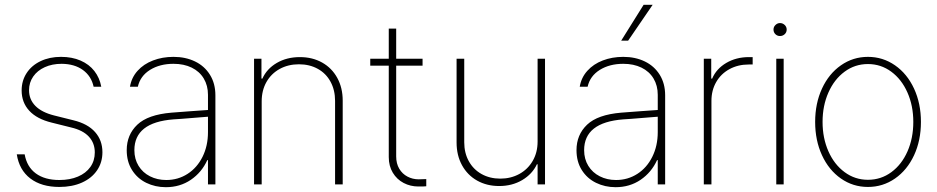

<svg xmlns="http://www.w3.org/2000/svg" viewBox="-20 -778 3954 810"><path d="M240.2 -508.8Q200.2 -508.8 168.9 -494.6Q137.7 -480.5 120.1 -455.1Q102.5 -429.7 102.5 -397.5Q102.5 -358.4 129.2 -331.3Q155.8 -304.2 208 -291L290 -270.5Q350.1 -255.9 381.1 -220.9Q412.1 -186 412.1 -135.7Q412.1 -92.8 389.6 -59.6Q367.2 -26.4 325.9 -7.8Q284.7 10.7 230.5 10.7Q154.8 10.7 107.9 -25.1Q61 -61 50.8 -127H84Q93.3 -74.2 131.1 -46.4Q168.9 -18.6 230.5 -18.6Q274.9 -18.6 308.8 -33Q342.8 -47.4 361.3 -73.7Q379.9 -100.1 379.9 -134.8Q379.9 -174.3 355 -201.4Q330.1 -228.5 280.3 -240.2L198.2 -260.7Q135.7 -275.9 103.5 -310.8Q71.3 -345.7 71.3 -396.5Q71.3 -437.5 92.3 -469.7Q113.3 -502 151.1 -520Q189 -538.1 237.3 -538.1Q283.7 -538.1 319.8 -522.5Q356 -506.8 378.2 -478.3Q400.4 -449.7 407.2 -412.1H375Q365.2 -457 329.8 -482.7Q294.4 -508.3 240.2 -508.8Z M703.1 -302.7Q739.7 -305.7 783.4 -308.8Q827.1 -312 857.4 -314V-377.9Q857.4 -417 839.6 -446.8Q821.8 -476.6 788.8 -492.7Q755.9 -508.8 711.9 -508.8Q654.3 -508.8 613 -483.2Q571.8 -457.5 561.5 -412.1H528.3Q534.7 -450.7 560.3 -479.2Q585.9 -507.8 625.5 -522.9Q665 -538.1 711.9 -538.1Q762.7 -538.1 802.7 -518.8Q842.8 -499.5 865.7 -462.6Q888.7 -425.8 888.7 -376V0H857.4V-102.5H854.5Q831.1 -50.8 785.2 -19.5Q739.3 11.7 679.7 11.7Q634.8 11.7 596.9 -6.8Q559.1 -25.4 536.9 -60.8Q514.6 -96.2 514.6 -144.5Q514.6 -209.5 559.3 -252Q604 -294.4 703.1 -302.7ZM681.6 -18.6Q731 -18.6 771.2 -44.4Q811.5 -70.3 834.5 -116.5Q857.4 -162.6 857.4 -220.7V-285.6L814.5 -282.2Q727.1 -274.9 711.9 -274.4Q546.9 -261.7 546.9 -144.5Q546.9 -106.9 564.5 -78.4Q582 -49.8 612.8 -34.2Q643.6 -18.6 681.6 -18.6Z M1084 0H1051.8V-530.3H1083V-446.3H1086.9Q1105.5 -487.8 1147.7 -512.5Q1189.9 -537.1 1245.1 -537.1Q1297.9 -537.1 1338.9 -514.2Q1379.9 -491.2 1402.8 -449.5Q1425.8 -407.7 1425.8 -353.5V0H1393.6V-352.5Q1393.6 -397.9 1374.5 -433.1Q1355.5 -468.3 1320.8 -487.5Q1286.1 -506.8 1241.2 -506.8Q1195.8 -506.8 1159.9 -487.1Q1124 -467.3 1104 -431.9Q1084 -396.5 1084 -350.6Z M1762.7 -501H1651.4V-118.2Q1651.4 -87.9 1664.3 -66.2Q1677.2 -44.4 1699 -33Q1720.7 -21.5 1746.1 -21.5L1778.3 -22.5V7.8Q1771.5 8.8 1745.1 8.8Q1711.4 8.8 1682.9 -6.1Q1654.3 -21 1637.2 -49.3Q1620.1 -77.6 1620.1 -115.2V-501H1542V-530.3H1620.1V-657.2H1651.4V-530.3H1762.7Z M2248 -530.3H2279.3V0H2248V-85H2245.1Q2225.6 -43.5 2183.1 -18.3Q2140.6 6.8 2085.9 6.8Q2033.7 6.8 1992.9 -16.1Q1952.1 -39.1 1929.2 -80.8Q1906.2 -122.6 1906.2 -176.8V-530.3H1938.5V-177.7Q1938.5 -132.8 1957.8 -97.9Q1977.1 -63 2011.7 -43.7Q2046.4 -24.4 2090.8 -24.4Q2134.8 -24.4 2170.7 -43.9Q2206.5 -63.5 2227.3 -99.1Q2248 -134.8 2248 -180.7Z M2600.6 -302.7Q2637.2 -305.7 2680.9 -308.8Q2724.6 -312 2754.9 -314V-377.9Q2754.9 -417 2737.1 -446.8Q2719.2 -476.6 2686.3 -492.7Q2653.3 -508.8 2609.4 -508.8Q2551.8 -508.8 2510.5 -483.2Q2469.2 -457.5 2459 -412.1H2425.8Q2432.1 -450.7 2457.8 -479.2Q2483.4 -507.8 2522.9 -522.9Q2562.5 -538.1 2609.4 -538.1Q2660.2 -538.1 2700.2 -518.8Q2740.2 -499.5 2763.2 -462.6Q2786.1 -425.8 2786.1 -376V0H2754.9V-102.5H2752Q2728.5 -50.8 2682.6 -19.5Q2636.7 11.7 2577.1 11.7Q2532.2 11.7 2494.4 -6.8Q2456.5 -25.4 2434.3 -60.8Q2412.1 -96.2 2412.1 -144.5Q2412.1 -209.5 2456.8 -252Q2501.5 -294.4 2600.6 -302.7ZM2579.1 -18.6Q2628.4 -18.6 2668.7 -44.4Q2709 -70.3 2731.9 -116.5Q2754.9 -162.6 2754.9 -220.7V-285.6L2711.9 -282.2Q2624.5 -274.9 2609.4 -274.4Q2444.3 -261.7 2444.3 -144.5Q2444.3 -106.9 2461.9 -78.4Q2479.5 -49.8 2510.3 -34.2Q2541 -18.6 2579.1 -18.6ZM2695.3 -757.8H2733.4L2629.9 -606.4H2600.6Z M2949.2 -530.3H2980.5V-446.3H2984.4Q3002 -487.8 3043.9 -512.5Q3085.9 -537.1 3139.6 -537.1H3155.3V-505.9H3138.7Q3093.3 -505.9 3057.4 -486.3Q3021.5 -466.8 3001.5 -431.9Q2981.4 -397 2981.4 -352.5V0H2949.2Z M3254.9 -530.3H3286.1V0H3254.9ZM3243.2 -653.3Q3243.2 -664.6 3251.5 -672.6Q3259.8 -680.7 3270.5 -680.7Q3282.2 -680.7 3290.5 -672.6Q3298.8 -664.6 3298.8 -653.3Q3298.8 -641.6 3290.5 -633.8Q3282.2 -626 3270.5 -626Q3259.3 -626 3251.2 -633.8Q3243.2 -641.6 3243.2 -653.3Z M3418.9 -263.7Q3418.9 -341.8 3447.8 -404.3Q3476.6 -466.8 3527.6 -502.4Q3578.6 -538.1 3641.6 -538.1Q3704.6 -538.1 3755.9 -502.4Q3807.1 -466.8 3836.2 -404.1Q3865.2 -341.3 3865.2 -263.7Q3865.2 -185.5 3836.2 -123Q3807.1 -60.5 3755.9 -24.9Q3704.6 10.7 3641.6 10.7Q3578.6 10.7 3527.6 -24.9Q3476.6 -60.5 3447.8 -123Q3418.9 -185.5 3418.9 -263.7ZM3833 -263.7Q3833 -332 3808.3 -387.7Q3783.7 -443.4 3740 -475.6Q3696.3 -507.8 3641.6 -507.8Q3586.9 -507.8 3543.2 -475.6Q3499.5 -443.4 3474.9 -387.7Q3450.2 -332 3450.2 -263.7Q3450.2 -195.3 3474.9 -139.6Q3499.5 -84 3543.2 -51.8Q3586.9 -19.5 3641.6 -19.5Q3696.8 -19.5 3740.5 -51.8Q3784.2 -84 3808.6 -139.6Q3833 -195.3 3833 -263.7Z"/></svg>

Font: Pretendard JP Thin
Style: Regular
Weight: 100
Designer: Base glyphs from Inter by Rasmus Andersson; Hangeul glyphs from Noto Sans CJK(Source Han Sans) by Jang Soo-young and Kan
Foundry: Kil Hyung-jin
Version: Version 1.309